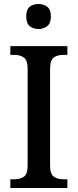

<svg xmlns="http://www.w3.org/2000/svg" viewBox="-20 -946 391 966"><path d="M32 0V-44H53Q80 -44 99.5 -56.5Q119 -69 119 -112V-601Q119 -644 99.5 -657Q80 -670 53 -670H32V-714H319V-670H298Q270 -670 251 -657Q232 -644 232 -601V-112Q232 -70 251 -57Q270 -44 298 -44H319V0ZM174 -800Q147 -800 129.5 -814.5Q112 -829 112 -863Q112 -898 129.5 -912Q147 -926 174 -926Q199 -926 217.5 -912Q236 -898 236 -863Q236 -829 217.5 -814.5Q199 -800 174 -800Z"/></svg>

Font: Noto Serif Sinhala SemiCondensed Medium
Style: Regular
Weight: 500
Width: 4
Designer: Jelle Bosma - Monotype Design Team
Foundry: Monotype Imaging Inc.
Version: Version 2.007; ttfautohint (v1.8.4.7-5d5b)